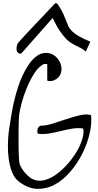

<svg xmlns="http://www.w3.org/2000/svg" viewBox="-20 -1206 625 1220"><path d="M101.6 -50.8Q71.3 -73.2 56.2 -113.3Q41 -153.3 35.2 -198.2Q29.3 -243.2 30.3 -285.6Q31.2 -328.1 34.2 -356.4Q35.2 -367.2 39.6 -396Q43.9 -424.8 49.3 -457.5Q54.7 -490.2 60.1 -519Q65.4 -547.9 68.4 -558.6Q93.8 -664.1 124.5 -728.5Q155.3 -793 187 -826.7Q218.8 -860.4 250 -867.2Q281.2 -874 306.2 -863.8Q331.1 -853.5 348.1 -831.1Q365.2 -808.6 369.6 -782.7Q374 -756.8 363.3 -732.4Q352.5 -708 322.3 -695.3Q317.4 -693.4 310.1 -691.9Q302.7 -690.4 295.9 -690.4Q289.1 -690.4 284.7 -691.9Q280.3 -693.4 280.3 -695.3V-796.9Q280.3 -799.8 270 -799.8Q259.8 -799.8 253.9 -796.9Q221.7 -778.3 195.3 -735.8Q168.9 -693.4 148.9 -644Q128.9 -594.7 116.7 -548.3Q104.5 -502 101.6 -474.6Q100.6 -463.9 99.6 -441.4Q98.6 -418.9 98.1 -390.1Q97.7 -361.3 97.7 -330.1Q97.7 -298.8 98.1 -270.5Q98.6 -242.2 99.6 -219.2Q100.6 -196.3 101.6 -185.5Q101.6 -168.9 110.4 -150.9Q119.1 -132.8 131.8 -116.7Q144.5 -100.6 159.2 -87.4Q173.8 -74.2 186.5 -68.4Q219.7 -51.8 258.3 -60.5Q296.9 -69.3 334.5 -95.7Q372.1 -122.1 406.2 -160.2Q440.4 -198.2 465.3 -239.3Q490.2 -280.3 502.4 -320.3Q514.6 -360.4 508.8 -389.6Q472.7 -394.5 436.5 -388.2Q400.4 -381.8 364.7 -373Q329.1 -364.3 293 -357.9Q256.8 -351.6 219.7 -356.4Q217.8 -362.3 217.3 -370.1Q216.8 -377.9 218.8 -385.3Q220.7 -392.6 225.1 -398.4Q229.5 -404.3 237.3 -407.2Q272.5 -407.2 315.4 -420.9Q358.4 -434.6 402.3 -449.2Q446.3 -463.9 487.3 -473.6Q528.3 -483.4 558.6 -474.6Q564.5 -419.9 548.8 -354.5Q533.2 -289.1 502 -227.5Q470.7 -166 426.3 -114.3Q381.8 -62.5 329.1 -33.7Q276.4 -4.9 218.3 -5.9Q160.2 -6.8 101.6 -50.8ZM525.4 -877.9Q510.7 -891.6 495.6 -899.4Q480.5 -907.2 465.3 -914.6Q450.2 -921.9 433.1 -932.1Q416 -942.4 397.9 -961.4Q379.9 -980.5 358.9 -1011.2Q337.9 -1042 314.5 -1091.8L115.2 -866.2Q102.5 -863.3 95.7 -869.1Q88.9 -875 86.4 -885.3Q84 -895.5 85.4 -905.8Q86.9 -916 89.8 -921.9Q90.8 -924.8 89.8 -924.8Q88.9 -924.8 92.3 -929.7Q95.7 -934.6 106.9 -947.3Q118.2 -960 144.5 -988.3Q170.9 -1016.6 215.3 -1063.5Q259.8 -1110.4 329.1 -1183.6Q331.1 -1187.5 337.4 -1185.5Q343.8 -1183.6 345.7 -1180.7Q369.1 -1146.5 380.9 -1120.6Q392.6 -1094.7 399.9 -1075.2Q407.2 -1055.7 414.6 -1039.6Q421.9 -1023.4 437 -1008.3Q452.1 -993.2 479 -977.1Q505.9 -960.9 553.7 -941.4Z"/></svg>

Font: Over the Rainbow
Style: Regular
Weight: 400
Designer: Kimberly Geswein
Foundry: Kimberly Geswein
Version: Version 1.002 2010